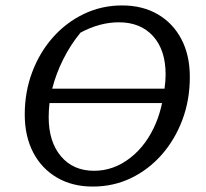

<svg xmlns="http://www.w3.org/2000/svg" viewBox="-20 -677 756 706"><path d="M321 9Q246 9 189.5 -24Q133 -57 102 -116.5Q71 -176 71 -256Q71 -339 98.5 -412Q126 -485 175 -540Q224 -595 289 -626Q354 -657 429 -657Q504 -657 560 -624.5Q616 -592 647 -533Q678 -474 678 -394Q678 -309 650.5 -236Q623 -163 574.5 -108Q526 -53 461.5 -22Q397 9 321 9ZM417 -595Q347 -595 276 -557Q239 -512 212.5 -459Q186 -406 172 -351H585Q589 -380 589 -403Q589 -493 543 -544Q497 -595 417 -595ZM326 -49Q398 -49 459 -96.5Q520 -144 554 -226Q567 -257 576 -298H162Q159 -271 159 -246Q159 -156 204 -102.5Q249 -49 326 -49Z"/></svg>

Font: Piazzolla SC
Style: Italic
Weight: 400
Italic angle: -11.3°
Designer: Juan Pablo del Peral
Foundry: Huerta Tipografica
Version: Version 1.330